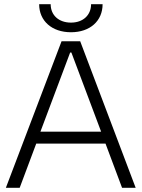

<svg xmlns="http://www.w3.org/2000/svg" viewBox="-20 -897 677 917"><path d="M167 -877C167 -797 228 -743 319 -743C410 -743 470 -797 470 -877H415C415 -825 377 -789 319 -789C261 -789 222 -824 222 -877ZM8 0H74L153 -211H484L563 0H628L363 -700H274ZM173 -268 315 -646H321L463 -268Z"/></svg>

Font: Fixel Display Light
Style: Regular
Weight: 300
Designer: AlfaBravo + MacPaw
Foundry: Kyrylo Tkachov, Marchela Mozhyna, Serhii Makarenko, Maria Weinstein, Zakhar Kryvoshyya
Version: Version 1.211